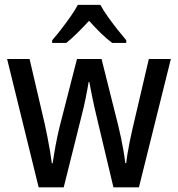

<svg xmlns="http://www.w3.org/2000/svg" viewBox="-20 -786 746 805"><path d="M455.6 -0.5 384.3 -300.3Q380.4 -316.9 376 -336.2Q371.6 -355.5 367.7 -374.8Q363.8 -394 360.4 -411.6Q356.9 -429.2 354.5 -442.4H351.6Q349.6 -428.7 346.2 -410.9Q342.8 -393.1 338.9 -373.5Q335 -354 330.6 -335Q326.2 -315.9 321.8 -299.3L247.1 -0.5H142.1L9.8 -538.6H104L167.5 -266.6Q173.3 -239.3 179.2 -210Q185.1 -180.7 189.7 -152.8Q194.3 -125 197.3 -101.6H200.7Q203.1 -116.7 206.1 -135.5Q209 -154.3 212.9 -175Q216.8 -195.8 221.2 -216.8Q225.6 -237.8 230.5 -256.8L302.7 -538.6H405.8L476.6 -255.9Q481.9 -234.9 487.3 -208.5Q492.7 -182.1 497.6 -154.8Q502.4 -127.4 505.4 -102.1H509.3Q510.7 -118.7 514.6 -141.6Q518.6 -164.6 523.7 -191.2Q528.8 -217.8 535.2 -244.6L604 -538.6H696.3L562.5 -0.5ZM400.9 -765.6Q412.6 -743.7 431.6 -716.8Q450.7 -689.9 471.4 -663.6Q492.2 -637.2 509.3 -617.2V-606H450.2Q426.8 -623.5 402.1 -647.7Q377.4 -671.9 353.5 -698.7Q329.1 -672.4 304.2 -647.7Q279.3 -623 257.8 -606H198.7V-617.2Q216.8 -637.7 237.3 -664.3Q257.8 -690.9 276.4 -717.5Q294.9 -744.1 306.2 -765.6Z"/></svg>

Font: Open Sans SemiCondensed Medium
Style: Regular
Weight: 500
Width: 4
Designer: Monotype Design Team
Foundry: Monotype Imaging Inc.
Version: Version 3.000